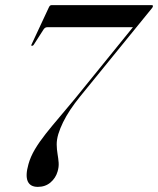

<svg xmlns="http://www.w3.org/2000/svg" viewBox="-20 -720 617 749"><path d="M508 -625.5 502.5 -614H166.5Q160 -614 156.5 -611.8Q153 -609.5 150.5 -606L112 -546Q110.5 -543.5 108.2 -542.2Q106 -541 104 -541Q102.5 -541.5 102.2 -543.2Q102 -545 103.5 -547.5L170.5 -691Q172.5 -695.5 175 -697.8Q177.5 -700 181.5 -700H571Q574.5 -700 575.8 -698.8Q577 -697.5 576.5 -696Q576.5 -693 573.8 -689.5Q571 -686 567 -681L292.5 -343.5Q271 -317 254.2 -291.8Q237.5 -266.5 226 -243Q214.5 -219.5 207.5 -197Q201 -175 201.2 -156Q201.5 -137 204.5 -119.5Q207.5 -102 208.8 -85.2Q210 -68.5 204.5 -50.5Q197 -25 176.8 -8Q156.5 9 127.5 9Q97.5 9 88 -13.2Q78.5 -35.5 91 -79.5Q99 -108.5 116.2 -137.5Q133.5 -166.5 158 -197.5Q182.5 -228.5 212 -263Q241.5 -297.5 274 -337Z"/></svg>

Font: Fraunces 120pt
Style: Italic
Weight: 400
Italic angle: -16°
Version: Version 1.000;[b76b70a41]